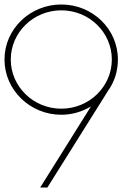

<svg xmlns="http://www.w3.org/2000/svg" viewBox="-20 -835 625 855"><path d="M385 -361 159 0H191L462 -432C490 -471 505 -519 505 -570C505 -706 392 -815 253 -815C114 -815 0 -706 0 -570C0 -434 114 -324 253 -324C302 -324 346 -338 385 -361ZM253 -351C129 -351 28 -449 28 -570C28 -691 129 -789 253 -789C377 -789 478 -691 478 -570C478 -449 377 -351 253 -351Z"/></svg>

Font: MintSans
Style: ExtraLight
Weight: 200
Version: Version 1.0